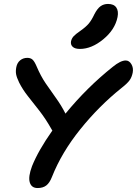

<svg xmlns="http://www.w3.org/2000/svg" viewBox="-20 -930 688 965"><path d="M381.8 -684.1Q356.9 -684.1 345.5 -694.6Q334 -705.1 336.9 -722.2Q340.3 -737.3 350.3 -748Q360.4 -758.8 383.8 -774.9Q411.6 -794.4 426 -811.5Q440.4 -828.6 454.1 -857.9Q469.2 -887.2 485.4 -898.7Q501.5 -910.2 522.9 -910.2Q552.2 -910.2 564.5 -892.3Q576.7 -874.5 570.8 -844.2Q558.1 -781.2 499.3 -732.7Q440.4 -684.1 381.8 -684.1ZM168.9 15.1Q138.2 15.1 129.6 -13.4Q121.1 -42 141.1 -95.2Q172.9 -174.3 243.2 -273.9Q242.7 -274.9 241 -277.3Q239.3 -279.8 238.8 -280.8Q210.4 -331.5 178.5 -372.6Q146.5 -413.6 120.4 -446.5Q94.2 -479.5 76.2 -515.1Q64 -540.5 61 -556.6Q58.1 -572.8 62 -592.8Q66.4 -614.7 81.5 -627Q96.7 -639.2 117.2 -639.2Q134.3 -639.2 144 -629.9Q153.8 -620.6 164.1 -596.2Q184.6 -547.9 209.5 -511.2Q234.4 -474.6 261.2 -437.5Q288.1 -400.4 309.1 -358.9Q417.5 -491.2 546.9 -594.2Q585.9 -626 611.8 -626Q629.4 -626 640.4 -607.4Q651.4 -588.9 647 -564.9Q642.6 -542.5 631.6 -526.9Q620.6 -511.2 590.8 -487.8Q478 -397.5 383.8 -280.5Q289.6 -163.6 241.2 -41Q229.5 -10.7 212.6 2.2Q195.8 15.1 168.9 15.1Z"/></svg>

Font: Shantell Sans Irregular Bouncy
Style: Italic
Weight: 500
Italic angle: -11.31°
Designer: Stephen Nixon, Anya Danilova, Shantell Martin
Foundry: Arrow Type
Version: Version 1.006;[9816181b4]